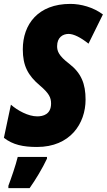

<svg xmlns="http://www.w3.org/2000/svg" viewBox="-38 -744 548 985"><path d="M152 10C322 10 401 -110 401 -233C401 -314 379 -369 317 -417C263 -458 255 -482 255 -507C255 -552 284 -570 314 -570C340 -570 376 -552 416 -520L490 -670C440 -707 377 -724 323 -724C157 -724 79 -619 79 -491C79 -407 105 -357 167 -305C214 -265 224 -243 224 -213C224 -157 183 -147 153 -147C107 -147 52 -177 18 -207L-18 -37C28 -1 81 10 152 10ZM5 209V221H114C144 179 180 119 203 70V61H53C42 106 20 169 5 209Z"/></svg>

Font: Noto Sans ExtraCondensed Black
Style: Italic
Weight: 900
Width: 2
Italic angle: -12°
Designer: Monotype Design Team
Foundry: Monotype Imaging Inc.
Version: Version 2.013